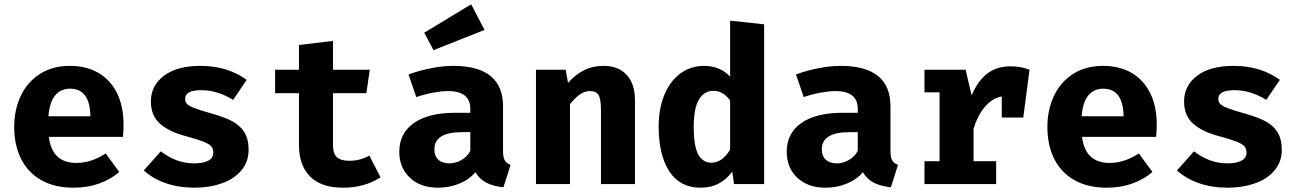

<svg xmlns="http://www.w3.org/2000/svg" viewBox="-20 -855 6040 892"><path d="M335 -98Q403 -98 471 -142L534 -56Q495 -22 441 -2.5Q387 17 322 17Q233 17 171 -18.5Q109 -54 77.5 -117.5Q46 -181 46 -265Q46 -345 76.5 -409.5Q107 -474 165.5 -511.5Q224 -549 305 -549Q381 -549 437 -516.5Q493 -484 523.5 -422.5Q554 -361 554 -276Q554 -243 551 -219H207Q222 -98 335 -98ZM205 -315H400Q398 -443 305 -443Q262 -443 236 -411.5Q210 -380 205 -315Z M971 -146Q971 -164 961.5 -175Q952 -186 926 -196.5Q900 -207 845 -222Q765 -243 723 -280.5Q681 -318 681 -384Q681 -457 741.5 -503Q802 -549 911 -549Q1037 -549 1126 -484L1063 -391Q990 -436 916 -436Q877 -436 858.5 -426Q840 -416 840 -395Q840 -381 849.5 -371.5Q859 -362 885.5 -352Q912 -342 965 -327Q1022 -311 1058.5 -292Q1095 -273 1115 -241Q1135 -209 1135 -159Q1135 -103 1101 -63Q1067 -23 1010 -3Q953 17 884 17Q810 17 750 -4Q690 -25 648 -63L727 -152Q799 -96 883 -96Q924 -96 947.5 -108.5Q971 -121 971 -146Z M1574 17Q1472 17 1420.5 -35Q1369 -87 1369 -181V-422H1258V-531H1369V-646L1527 -665V-531H1698L1682 -422H1527V-181Q1527 -142 1545 -125Q1563 -108 1603 -108Q1653 -108 1696 -132L1748 -31Q1673 17 1574 17Z M2352 -89 2319 15Q2271 10 2239 -6.5Q2207 -23 2189 -55Q2159 -20 2113 -1.5Q2067 17 2015 17Q1933 17 1884 -29.5Q1835 -76 1835 -150Q1835 -236 1903 -283.5Q1971 -331 2094 -331H2165V-350Q2165 -432 2060 -432Q2033 -432 1992.5 -424.5Q1952 -417 1914 -404L1878 -509Q1929 -528 1984.5 -538.5Q2040 -549 2085 -549Q2317 -549 2317 -361V-153Q2317 -124 2325 -110Q2333 -96 2352 -89ZM2165 -154V-241H2126Q1998 -241 1998 -161Q1998 -130 2016.5 -113Q2035 -96 2069 -96Q2096 -96 2123.5 -111.5Q2151 -127 2165 -154ZM2231 -716 1994 -622 1951 -703 2169 -835Z M2470 -531H2608L2619 -470Q2655 -510 2694.5 -529.5Q2734 -549 2784 -549Q2853 -549 2891.5 -507Q2930 -465 2930 -390V0H2772V-344Q2772 -394 2761 -413Q2750 -432 2721 -432Q2697 -432 2674.5 -416.5Q2652 -401 2628 -371V0H2470Z M3530 -742V0H3390L3382 -58Q3358 -24 3321 -3.5Q3284 17 3235 17Q3139 17 3089.5 -59Q3040 -135 3040 -267Q3040 -349 3066 -413Q3092 -477 3140 -513Q3188 -549 3252 -549Q3324 -549 3372 -499V-759ZM3203 -266Q3203 -174 3224.5 -136.5Q3246 -99 3285 -99Q3335 -99 3372 -160V-389Q3355 -411 3336.5 -422Q3318 -433 3294 -433Q3251 -433 3227 -392.5Q3203 -352 3203 -266Z M4152 -89 4119 15Q4071 10 4039 -6.5Q4007 -23 3989 -55Q3959 -20 3913 -1.5Q3867 17 3815 17Q3733 17 3684 -29.5Q3635 -76 3635 -150Q3635 -236 3703 -283.5Q3771 -331 3894 -331H3965V-350Q3965 -432 3860 -432Q3833 -432 3792.5 -424.5Q3752 -417 3714 -404L3678 -509Q3729 -528 3784.5 -538.5Q3840 -549 3885 -549Q4117 -549 4117 -361V-153Q4117 -124 4125 -110Q4133 -96 4152 -89ZM3965 -154V-241H3926Q3798 -241 3798 -161Q3798 -130 3816.5 -113Q3835 -96 3869 -96Q3896 -96 3923.5 -111.5Q3951 -127 3965 -154Z M4763 -531 4734 -309H4634V-407Q4590 -399 4556 -359Q4522 -319 4503 -258V-106H4608V0H4275V-106H4345V-426H4275V-531H4466L4494 -412Q4523 -480 4567 -513.5Q4611 -547 4675 -547Q4723 -547 4763 -531Z M5135 -98Q5203 -98 5271 -142L5334 -56Q5295 -22 5241 -2.5Q5187 17 5122 17Q5033 17 4971 -18.5Q4909 -54 4877.5 -117.5Q4846 -181 4846 -265Q4846 -345 4876.5 -409.5Q4907 -474 4965.5 -511.5Q5024 -549 5105 -549Q5181 -549 5237 -516.5Q5293 -484 5323.5 -422.5Q5354 -361 5354 -276Q5354 -243 5351 -219H5007Q5022 -98 5135 -98ZM5005 -315H5200Q5198 -443 5105 -443Q5062 -443 5036 -411.5Q5010 -380 5005 -315Z M5771 -146Q5771 -164 5761.5 -175Q5752 -186 5726 -196.5Q5700 -207 5645 -222Q5565 -243 5523 -280.5Q5481 -318 5481 -384Q5481 -457 5541.5 -503Q5602 -549 5711 -549Q5837 -549 5926 -484L5863 -391Q5790 -436 5716 -436Q5677 -436 5658.5 -426Q5640 -416 5640 -395Q5640 -381 5649.5 -371.5Q5659 -362 5685.5 -352Q5712 -342 5765 -327Q5822 -311 5858.5 -292Q5895 -273 5915 -241Q5935 -209 5935 -159Q5935 -103 5901 -63Q5867 -23 5810 -3Q5753 17 5684 17Q5610 17 5550 -4Q5490 -25 5448 -63L5527 -152Q5599 -96 5683 -96Q5724 -96 5747.5 -108.5Q5771 -121 5771 -146Z"/></svg>

Font: Fira Mono
Style: Bold
Weight: 700
Monospace: yes
Designer: Carrois Corporate & Edenspiekermann AG
Foundry: Carrois Corporate GbR & Edenspiekermann AG
Version: Version 3.206